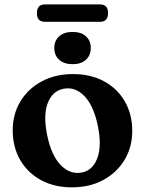

<svg xmlns="http://www.w3.org/2000/svg" viewBox="-20 -812 638 845"><path d="M301.5 -486Q379 -486 437.8 -454.2Q496.5 -422.5 529.2 -366Q562 -309.5 562 -235.5Q562 -164.5 528.2 -108.5Q494.5 -52.5 434.8 -20Q375 12.5 296.5 12.5Q219 12.5 160.2 -19.5Q101.5 -51.5 68.8 -108Q36 -164.5 36 -239Q36 -309.5 69.5 -365.2Q103 -421 163 -453.5Q223 -486 301.5 -486ZM339 -52.5Q387.5 -61.5 408 -115Q428.5 -168.5 411 -256.5Q392.5 -346.5 351.8 -388.8Q311 -431 260.5 -421.5Q211.5 -412.5 190.5 -359.5Q169.5 -306.5 187.5 -217.5Q206 -127.5 247.2 -85.5Q288.5 -43.5 339 -52.5ZM299.5 -529.5Q262 -529.5 240.5 -548.8Q219 -568 219 -601Q219 -633 240.5 -652.2Q262 -671.5 299.5 -671.5Q337 -671.5 358.2 -652.2Q379.5 -633 379.5 -601Q379.5 -568.5 358.2 -549Q337 -529.5 299.5 -529.5ZM142.5 -754Q142.5 -792.5 177.5 -792.5H420.5Q455.5 -792.5 455.5 -754.5Q455.5 -716 420.5 -716H177.5Q142.5 -716 142.5 -754Z"/></svg>

Font: Fraunces 9pt S050 SemiBold
Style: Regular
Weight: 600
Version: Version 1.000; ttfautohint (v1.8.3)